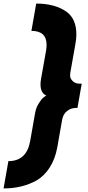

<svg xmlns="http://www.w3.org/2000/svg" viewBox="-87 -778 494 1076"><path d="M140 -305Q140 -319 143 -336L171 -493Q174 -511 174 -527Q174 -605 89 -605L116 -758Q221 -758 286 -712Q341 -672 341 -585Q341 -559 335 -528L308 -376Q306 -367 306 -352.5Q306 -338 320.5 -323.5Q335 -309 361 -309H371L347 -173H337Q311 -173 289 -156Q267 -139 261 -106L234 48Q222 113 192 160Q162 207 120 232Q39 278 -67 278L-40 125Q62 125 82 13L110 -146Q115 -174 129.5 -197.5Q144 -221 156 -231Q168 -241 173 -242Q140 -257 140 -305Z"/></svg>

Font: Fugaz One
Style: Regular
Weight: 400
Designer: Daniel Hernandez
Foundry: Daniel Hernandez
Version: Version 1.002